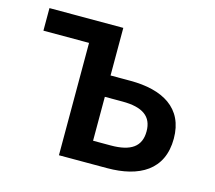

<svg xmlns="http://www.w3.org/2000/svg" viewBox="-84 -653 848 756"><g transform="rotate(15 340.0 -275.0)"><path d="M215 0H411C542 0 635 -52 635 -180C635 -305 542 -356 411 -356H330V-550H29V-458H215ZM330 -90V-269H402C484 -269 524 -241 524 -180C524 -118 484 -90 402 -90Z"/></g></svg>

Font: Source Han Sans JP Medium
Style: Regular
Weight: 500
Designer: Ryoko NISHIZUKA 西塚涼子 (kana, bopomofo & ideographs); Paul D. Hunt (Latin, Greek & Cyrillic); Sandoll Communications 산돌커뮤니
Foundry: Adobe
Version: Version 2.002;hotconv 1.0.116;makeotfexe 2.5.65601